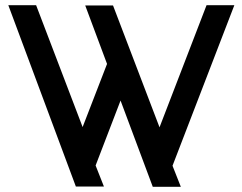

<svg xmlns="http://www.w3.org/2000/svg" viewBox="-20 -720 933 739"><path d="M882 -700 644 -82 676 -1H568L444 -333L348 -83L380 -2H272L12 -700H119L298 -231L392 -474L308 -699H415L594 -230L775 -700Z"/></svg>

Font: Railway
Style: Regular
Weight: 400
Version: 1.000